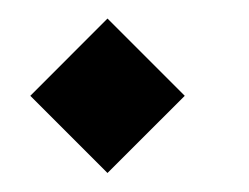

<svg xmlns="http://www.w3.org/2000/svg" viewBox="-20 -300 265 204"><path d="M94.2 -280.3 176.3 -198.2 94.2 -116.2 12.2 -198.2Z"/></svg>

Font: Kadhim
Style: Regular
Weight: 400
Designer: Developer/ Husham Jawad
Version: Version 1.00;December 29, 2020;FontCreator 13.0.0.2683 32-bi